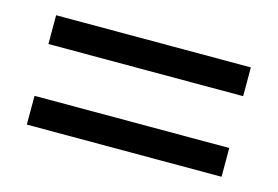

<svg xmlns="http://www.w3.org/2000/svg" viewBox="-48 -551 619 428"><g transform="rotate(15 261.5 -337.0)"><path d="M36.8 -396.8V-463.2H486.2V-396.8ZM36.8 -210.8V-277.2H486.2V-210.8Z"/></g></svg>

Font: Mozilla Text ExtraLight
Style: Regular
Weight: 200
Designer: Studio DRAMA
Foundry: Studio DRAMA
Version: Version 1.000